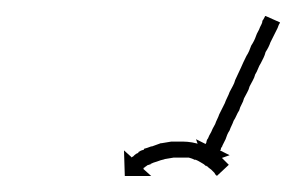

<svg xmlns="http://www.w3.org/2000/svg" viewBox="-20 -421 370 240"><path d="M329 -391Q328 -389 327 -386Q326 -384 325 -382Q324 -380 323 -378Q320 -372 318 -368Q317 -365 315.5 -362Q314 -359 312 -356Q311 -352 309.5 -349Q308 -346 306 -342Q304 -339 302.5 -335Q301 -331 299 -328Q298 -324 296 -320.5Q294 -317 292 -313Q291 -309 289 -305.5Q287 -302 285 -298Q284 -294 282 -290.5Q280 -287 279 -283Q277 -280 275.5 -276.5Q274 -273 272 -270Q271 -267 269.5 -264Q268 -261 267 -258Q265 -255 264 -252.5Q263 -250 262 -247Q261 -245 260 -243Q259 -241 258 -239Q258 -238 257 -237Q256 -236 256 -234Q256 -234 255.5 -233.5Q255 -233 255 -233L267 -227L236 -216L225 -247L237 -241Q238 -243 238 -243Q238 -244 238.5 -245.5Q239 -247 240 -248Q241 -251 244 -256Q245 -259 249 -266Q250 -269 251.5 -272Q253 -275 254 -278Q256 -282 257.5 -285Q259 -288 261 -292Q262 -295 264 -299Q266 -303 267 -306Q269 -310 271 -313.5Q273 -317 274 -321Q276 -325 277.5 -328.5Q279 -332 281 -336Q284 -343 288 -351Q290 -354 291.5 -357.5Q293 -361 294 -364Q296 -367 297.5 -370Q299 -373 300 -376Q301 -379 302.5 -381.5Q304 -384 305 -387Q306 -389 307 -391Q308 -393 308 -395Q309 -396 311 -400Q311 -401 312 -401L330 -393Q330 -392 329 -391ZM250 -202Q250 -202 250 -202Q250 -202 250 -202Q250 -202 250 -202Q250 -202 250 -202Q249 -203 248 -205Q248 -205 248 -205Q248 -205 248 -205Q248 -205 248 -205Q248 -205 248 -205Q246 -207 244 -209Q244 -209 244 -209Q244 -209 244 -209Q244 -209 244 -209Q244 -209 244 -209Q241 -211 238 -214Q238 -214 238 -213.5Q238 -213 238 -213Q238 -213 238 -213Q238 -213 238 -213Q235 -216 231 -218Q231 -218 231 -218Q231 -218 231 -218Q231 -218 231 -218Q231 -218 231 -218Q228 -220 223 -222Q223 -222 223.5 -222Q224 -222 224 -222Q224 -221 224 -221Q224 -221 224 -221Q220 -223 216 -224Q216 -224 216 -224Q216 -224 216 -224Q216 -224 216 -224Q216 -224 216 -224Q212 -224 208 -224Q208 -224 208 -224Q208 -224 209 -224Q209 -224 209 -224Q209 -224 209 -224Q203 -224 197 -224Q197 -224 197 -224Q197 -224 197 -224Q197 -224 197 -224Q197 -224 197 -224Q191 -223 185 -222Q185 -222 185.5 -222Q186 -222 186 -222Q186 -222 186 -222Q186 -222 186 -222Q181 -221 176 -219Q176 -219 176 -219Q176 -219 176 -219Q176 -219 176 -219Q176 -219 176 -219Q172 -218 168 -216Q168 -216 168 -216Q168 -216 169 -216Q169 -216 169 -216Q169 -216 169 -216Q166 -215 163 -214Q163 -214 163 -214Q163 -214 164 -214Q164 -214 164 -214Q164 -214 164 -214Q162 -213 161 -212Q161 -212 161 -212Q161 -212 161 -212Q161 -212 161 -212Q161 -212 161 -212Q160 -211 159 -211Q159 -211 159 -211Q159 -211 160 -211Q160 -211 160 -211Q160 -211 160 -211Q159 -210 159 -210L169 -201H136L135 -233L145 -224Q145 -224 145 -225Q145 -225 145.5 -225Q146 -225 146 -225Q146 -225 146 -225Q146 -225 146 -225Q147 -226 148 -227Q148 -227 148 -227Q148 -227 148 -227Q148 -227 148 -227Q148 -227 148 -227Q150 -229 153 -230Q153 -230 153 -230.5Q153 -231 153 -231Q153 -231 153 -231Q153 -231 153 -231Q156 -233 160 -234Q160 -234 160 -234Q160 -234 160 -234Q160 -235 160 -235Q160 -235 160 -235Q164 -236 169 -238Q169 -238 169.5 -238Q170 -238 170 -238Q170 -238 170 -238Q170 -238 170 -238Q175 -240 181 -242Q181 -242 181 -242Q181 -242 181 -242Q181 -242 181.5 -242Q182 -242 182 -242Q188 -243 194 -244Q194 -244 194.5 -244Q195 -244 195 -244Q195 -244 195 -244Q195 -244 195 -244Q202 -244 208 -244Q208 -244 208 -244Q208 -244 209 -244Q209 -244 209 -244Q209 -244 209 -244Q214 -244 220 -243Q220 -243 220 -243Q220 -243 220 -243Q220 -243 220 -243Q220 -243 220 -243Q226 -242 231 -240Q231 -240 231 -240Q231 -240 231 -240Q231 -240 231 -240Q231 -240 231 -240Q236 -238 241 -235Q241 -235 241 -235Q241 -235 241 -235Q241 -235 241 -235Q241 -235 241 -235Q246 -233 250 -230Q250 -230 250 -230Q250 -230 250 -230Q250 -229 250 -229Q250 -229 250 -229Q254 -227 257 -224Q257 -224 257 -224Q257 -224 257 -224Q257 -224 257 -224Q257 -224 257 -224Q260 -221 262 -219Q262 -219 262 -219Q262 -219 262 -219Q262 -219 262 -219Q262 -219 262 -219Q264 -217 265 -216Q265 -216 265 -216Q265 -216 265 -216Q265 -216 265 -216Q265 -216 265 -216Q266 -215 266 -215L251 -201Q251 -202 250 -202Z"/></svg>

Font: FRB American Cursive Just Arrows Black
Style: Bold Italic
Weight: 900
Italic angle: -25°
Version: Version 2.0;Modular Font Editor K font №1